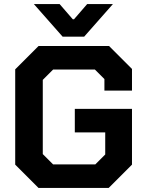

<svg xmlns="http://www.w3.org/2000/svg" viewBox="-20 -927 716 947"><path d="M55 -115V-585L170 -700H518L631 -587V-480H495V-537L448 -584H242L191 -533V-167L242 -116H450L499 -165V-274H349V-390H631V-115L516 0H170ZM147 -907H274L339 -832H345L410 -907H537L395 -746H289Z"/></svg>

Font: Chakra Petch
Style: Bold
Weight: 700
Designer: Katatrad Aksorn Co.,Ltd.
Foundry: Cadson Demak Co.,Ltd.
Version: Version 1.000; ttfautohint (v1.6)